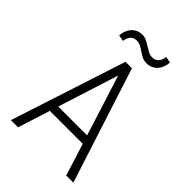

<svg xmlns="http://www.w3.org/2000/svg" viewBox="-258 -1007 1116 1116"><g transform="rotate(45 300.0 -449.0)"><path d="M466.3 -890.6Q465.3 -870.6 458.7 -852.5Q452.1 -834.5 440.2 -820.8Q428.2 -807.1 411.6 -799.1Q395 -791 374 -791Q351.1 -791 334.7 -799.3Q318.4 -807.6 303.7 -817.9Q289.1 -828.1 273.9 -836.4Q258.8 -844.7 238.8 -844.7Q213.9 -844.2 200.2 -827.6Q186.5 -811 185.1 -786.6L146.5 -793Q147 -812.5 153.6 -830.6Q160.2 -848.6 172.1 -862.3Q184.1 -876 200.9 -884Q217.8 -892.1 238.8 -892.1Q259.3 -892.1 275.6 -883.5Q292 -875 307.4 -865Q322.8 -855 338.6 -846.7Q354.5 -838.4 374 -838.4Q386.2 -838.4 396 -843.3Q405.8 -848.1 412.6 -856.2Q419.4 -864.3 423.1 -875Q426.8 -885.7 427.7 -897.9ZM441.9 -198.2H171.4L108.4 0H49.3L280.8 -710.9H333.5L563 0H504.4ZM188 -250.5H425.3L307.1 -624.5Z"/></g></svg>

Font: TypoPRO Roboto Mono
Style: Regular
Weight: 300
Designer: Google
Version: Version 2.000986; 2015; ttfautohint (v1.3)